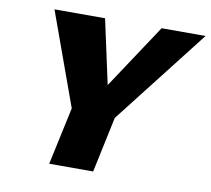

<svg xmlns="http://www.w3.org/2000/svg" viewBox="-75 -742 907 826"><g transform="rotate(10 379.0 -329.0)"><path d="M412 -214 331 -303 566 -658H758ZM191 0 262 -330H453L383 0ZM255 -224 98 -658H319L396 -303Z"/></g></svg>

Font: Ysabeau Office Black
Style: Italic
Weight: 900
Italic angle: -12°
Designer: Christian Thalmann (Catharsis Fonts)
Version: Version 2.001;gftools[0.9.30]; featfreeze: tnum,lnum,ss02